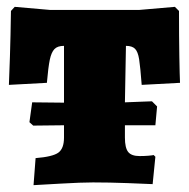

<svg xmlns="http://www.w3.org/2000/svg" viewBox="-20 -533 551 561"><path d="M424 -237 439 -222 434 -167H345V-131Q345 -101 354.5 -89Q364 -77 388 -77Q402 -77 413.5 -78Q425 -79 429 -80L434 -75L426 5Q406 4 352.5 2Q299 0 252 0Q218 0 157.5 3.5Q97 7 78 8L84 -71Q134 -75 150.5 -87Q167 -99 167 -131V-167L77 -166L66 -176L74 -234L167 -233V-399Q148 -399 139 -389.5Q130 -380 125.5 -358.5Q121 -337 117 -291L6 -285Q7 -306 9 -367Q11 -428 12 -501L23 -513L126 -504H387L491 -513L503 -501Q503 -428 504 -369Q505 -310 506 -291L394 -285Q390 -338 386.5 -360Q383 -382 374.5 -390.5Q366 -399 348 -399L345 -234Q375 -235 396.5 -236Q418 -237 424 -237Z"/></svg>

Font: Alegreya SC Black
Style: Regular
Weight: 900
Designer: Juan Pablo del Peral
Foundry: Huerta Tipografica
Version: Version 2.007; ttfautohint (v1.6)